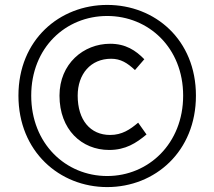

<svg xmlns="http://www.w3.org/2000/svg" viewBox="-20 -750 872 781"><path d="M416 11C611 11 777 -134 777 -361C777 -588 611 -730 416 -730C222 -730 55 -588 55 -361C55 -134 222 11 416 11ZM416 -34C247 -34 107 -166 107 -361C107 -556 247 -685 416 -685C584 -685 725 -556 725 -361C725 -166 584 -34 416 -34ZM424 -140C491 -140 534 -168 576 -203L542 -251C509 -223 476 -201 428 -201C347 -201 296 -262 296 -361C296 -449 349 -511 432 -511C471 -511 498 -494 529 -465L567 -509C532 -545 491 -572 428 -572C320 -572 222 -491 222 -361C222 -223 312 -140 424 -140Z"/></svg>

Font: Noto Sans Mono CJK SC
Style: Regular
Weight: 400
Designer: Ryoko NISHIZUKA 西塚涼子 (kana, bopomofo & ideographs); Paul D. Hunt (Latin, Greek & Cyrillic); Sandoll Communications 산돌커뮤니
Foundry: Adobe
Version: Version 2.004;hotconv 1.0.118;makeotfexe 2.5.65603